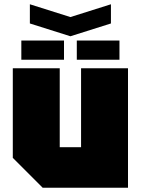

<svg xmlns="http://www.w3.org/2000/svg" viewBox="-20 -880 660 900"><path d="M580 -560V0H180L40 -140V-560H260V-190H360V-560ZM80 -600V-690H280V-600ZM340 -600V-690H540V-600ZM500 -860V-770L310 -710L120 -770V-860L310 -800Z"/></svg>

Font: Tektur Black
Style: Regular
Weight: 900
Designer: Adam Jagosz
Foundry: Adam Jagosz
Version: Version 1.005;gftools[0.9.30]